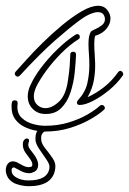

<svg xmlns="http://www.w3.org/2000/svg" viewBox="-60 -449 446 664"><path d="M216 -86Q206 -86 206 -94Q206 -99 210 -103Q235 -130 242 -161Q249 -192 249 -223Q249 -244 247.5 -263Q246 -282 246 -298Q246 -326 254 -339Q257 -343 269 -348Q281 -353 292 -361.5Q303 -370 303 -383Q303 -389 300 -395Q299 -399 293.5 -403Q288 -407 278 -407Q268 -407 252 -400.5Q236 -394 213 -377Q178 -351 128.5 -307.5Q79 -264 8 -187Q5 -184 1 -184Q-4 -184 -7.5 -189.5Q-11 -195 -6 -201Q6 -214 30.5 -241.5Q55 -269 87.5 -301Q120 -333 155 -362Q190 -391 222.5 -410Q255 -429 280 -429Q306 -429 318 -403Q320 -399 321 -394.5Q322 -390 322 -385Q322 -367 308.5 -350Q295 -333 269 -325Q266 -316 266 -297Q266 -280 267.5 -261Q269 -242 269 -232Q270 -204 265 -173.5Q260 -143 243 -113Q272 -126 299.5 -147.5Q327 -169 349 -200Q352 -204 356 -204Q361 -204 364.5 -198Q368 -192 364 -187Q345 -160 317 -137Q289 -114 261.5 -100Q234 -86 216 -86ZM93 -55Q69 -56 52.5 -73Q36 -90 36 -116Q36 -136 46 -156Q58 -183 82.5 -215.5Q107 -248 138.5 -278.5Q170 -309 201 -329Q205 -331 207 -331Q216 -331 216 -321Q216 -316 211 -313Q182 -295 152.5 -265.5Q123 -236 100 -204.5Q77 -173 65 -148Q61 -139 59 -131Q57 -123 57 -116Q57 -97 69 -86Q81 -75 97 -75Q120 -75 144 -97.5Q168 -120 175 -171Q180 -205 181 -221Q182 -237 183 -260Q183 -270 193 -270Q203 -270 203 -260Q202 -235 198.5 -199.5Q195 -164 184 -130Q173 -96 151 -74.5Q129 -53 93 -55ZM94 6Q82 6 63 2.5Q44 -1 25 -10Q6 -19 -7 -36Q-20 -53 -20 -79Q-20 -83 -20 -86.5Q-20 -90 -19 -94Q-18 -102 -9 -102Q1 -102 1 -93Q1 -89 0.5 -85.5Q0 -82 0 -80Q0 -55 16 -40.5Q32 -26 54.5 -20Q77 -14 95 -14Q140 -14 177.5 -25.5Q215 -37 242.5 -53Q270 -69 285 -83Q288 -86 292 -86Q298 -86 301.5 -80Q305 -74 299 -69Q283 -54 252.5 -36.5Q222 -19 182 -6.5Q142 6 94 6ZM39 195Q26 195 10.5 191.5Q-5 188 -15 182Q-28 174 -34 162.5Q-40 151 -40 139Q-40 127 -33.5 118Q-27 109 -15 109Q-13 109 -10.5 109.5Q-8 110 -5 111L-2 112Q9 118 19.5 123.5Q30 129 39 129Q46 129 49 127Q52 125 52 120Q52 111 42 98Q37 92 28 79Q19 66 19 51Q19 40 23.5 35Q28 30 32 30Q44 30 39 44Q35 55 43 66Q51 77 58 86Q72 105 72 121Q72 138 59 145Q49 150 41 150Q27 150 13.5 143Q0 136 -11 130H-12Q-20 130 -20 140Q-20 155 -5 164Q13 175 39 175Q105 175 111 132Q113 121 101.5 104Q90 87 77.5 69Q65 51 63 38Q61 16 69 3.5Q77 -9 90 -13Q92 -14 95 -14Q105 -14 105 -6Q105 2 96 5Q89 8 85 15Q81 22 83 38Q85 50 98 66Q111 82 122.5 99Q134 116 131 134Q123 195 39 195Z"/></svg>

Font: Neonderthaw
Style: Regular
Weight: 400
Designer: Robert E. Leuschke
Foundry: Robert E. Leuschke
Version: Version 1.010; ttfautohint (v1.8.3)